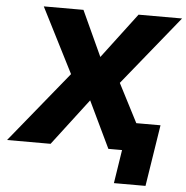

<svg xmlns="http://www.w3.org/2000/svg" viewBox="-108 -762 964 993"><g transform="rotate(5 373.5 -265.5)"><path d="M520 174 547 0H488L510 -145H734L684 174ZM-50 0 275 -399 277 -315 79 -705H285L400 -455H382L571 -705H797L480 -314L478 -398L683 0H476L353 -257H372L176 0Z"/></g></svg>

Font: Nunito Sans 9pt Black
Style: Italic
Weight: 900
Italic angle: -9°
Version: Version 3.101;gftools[0.9.27]